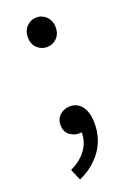

<svg xmlns="http://www.w3.org/2000/svg" viewBox="-131 -536 514 758"><g transform="rotate(-20 126.0 -157.0)"><path d="M125.5 -362.8Q101.6 -362.8 84.2 -379.6Q66.9 -396.5 66.9 -424.3Q66.9 -452.1 84.2 -469.7Q101.6 -487.3 125.5 -487.3Q149.4 -487.3 166.7 -469.7Q184.1 -452.1 184.1 -424.3Q184.1 -396.5 166.7 -379.6Q149.4 -362.8 125.5 -362.8ZM68.8 172.9 48.3 125.5Q90.8 106 115.2 73Q139.6 40 138.7 -2L129.4 -76.2L170.9 -16.1Q162.6 -5.4 151.4 -2.2Q140.1 1 128.4 1Q105.5 1 87.6 -13.2Q69.8 -27.3 69.8 -55.2Q69.8 -81.5 87.6 -96.9Q105.5 -112.3 129.4 -112.3Q162.1 -112.3 180.4 -86.4Q198.7 -60.5 198.7 -16.1Q198.7 48.8 163.6 97.7Q128.4 146.5 68.8 172.9Z"/></g></svg>

Font: Akatab
Style: Regular
Weight: 400
Designer: SIL Global
Foundry: SIL Global
Version: Version 4.100